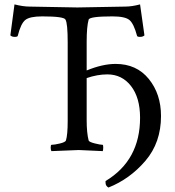

<svg xmlns="http://www.w3.org/2000/svg" viewBox="-20 -674 785 860"><path d="M593.8 -513.7Q579.1 -568.4 559.6 -584.5Q540 -600.6 483.4 -600.6Q380.9 -600.6 377 -585.9Q368.2 -554.7 368.2 -487.3V-358.4Q439.5 -387.7 498 -387.7Q591.8 -387.7 646.5 -320.3Q701.2 -252.9 701.2 -154.3Q701.2 -35.2 631.3 46.4Q561.5 127.9 465.8 166Q454.1 159.2 453.1 147.9Q452.1 136.7 453.1 136.7Q607.4 43.9 607.4 -146.5Q607.4 -236.3 566.9 -288.6Q526.4 -340.8 460.9 -340.8Q416 -340.8 368.2 -324.2V-135.7Q368.2 -79.1 377 -44.9Q378.9 -38.1 404.3 -31.7Q429.7 -25.4 439.5 -25.4Q442.4 -25.4 442.4 -14.2Q442.4 -2.9 440.4 2.9Q342.8 -2 333 -2Q323.2 -2 210.9 2.9Q207 -1 207 -13.2Q207 -25.4 210.9 -25.4Q223.6 -25.4 248 -31.2Q272.5 -37.1 275.4 -44.9Q283.2 -70.3 283.2 -131.8V-484.4Q283.2 -569.3 273.4 -585.9Q267.6 -600.6 168.9 -600.6Q113.3 -600.6 93.3 -584.5Q73.2 -568.4 59.6 -513.7Q58.6 -508.8 45.9 -508.8Q33.2 -508.8 26.4 -515.6L44.9 -654.3Q84 -644.5 112.3 -644.5L326.2 -640.6L541 -644.5Q570.3 -644.5 607.4 -654.3L627 -515.6Q620.1 -508.8 607.4 -508.8Q594.7 -508.8 593.8 -513.7Z"/></svg>

Font: CrimsonText-Roman
Style: Roman
Weight: 400
Version: Version 0.13